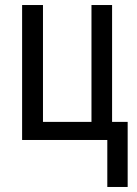

<svg xmlns="http://www.w3.org/2000/svg" viewBox="-20 -557 545 764"><path d="M488 187H407V0H68V-537H151V-72H344V-537H426V-72H488Z"/></svg>

Font: Noto Sans Display Condensed
Style: Regular
Weight: 400
Width: 3
Designer: Monotype Design Team
Foundry: Monotype Imaging Inc.
Version: Version 2.003